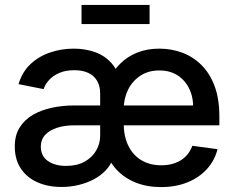

<svg xmlns="http://www.w3.org/2000/svg" viewBox="-20 -743 946 774"><path d="M228 10.7Q173.3 10.7 130.6 -8.3Q87.9 -27.3 63.7 -64Q39.6 -100.6 39.6 -152.8Q39.6 -197.8 59.3 -229.2Q79.1 -260.7 113 -280.3Q147 -299.8 189.7 -308.8Q232.4 -317.9 278.3 -317.9H798.3L757.8 -289.6Q762.2 -338.9 746.6 -377Q731 -415 699.2 -437Q667.5 -459 622.6 -459Q577.6 -459 545.4 -437.5Q513.2 -416 495.8 -380.4Q478.5 -344.7 478.5 -300.8V-248.5Q478.5 -193.8 497.3 -155.5Q516.1 -117.2 550.3 -96.9Q584.5 -76.7 629.9 -76.7Q661.1 -76.7 686 -85.7Q710.9 -94.7 728.5 -112.3Q746.1 -129.9 755.4 -155.3L856.9 -141.6Q845.2 -95.7 814.2 -61.5Q783.2 -27.3 736.1 -8.1Q689 11.2 628.9 11.2Q572.3 11.2 526.9 -7.1Q481.4 -25.4 450.7 -58.3Q419.9 -91.3 406.2 -135.3L416 -417Q435.1 -457 464.6 -486.3Q494.1 -515.6 533.7 -531.2Q573.2 -546.9 622.1 -546.9Q670.9 -546.9 714.4 -530.8Q757.8 -514.6 791.7 -481.2Q825.7 -447.8 845 -396.2Q864.3 -344.7 864.3 -273.9V-237.8H279.8Q240.7 -237.8 210.2 -228Q179.7 -218.3 162.1 -199.2Q144.5 -180.2 144.5 -152.3Q144.5 -113.8 173.1 -94Q201.7 -74.2 246.1 -74.2Q290.5 -74.2 321 -91.3Q351.6 -108.4 367.7 -136.2Q383.8 -164.1 383.8 -195.8V-366.2Q383.8 -395.5 371.8 -416.5Q359.9 -437.5 336.7 -448.7Q313.5 -460 279.3 -460Q244.6 -460 219.2 -449Q193.8 -438 178 -420.7Q162.1 -403.3 155.8 -383.8L54.7 -403.8Q69.3 -452.6 102.5 -484.1Q135.7 -515.6 181.2 -531.2Q226.6 -546.9 277.8 -546.9Q322.8 -546.9 362.1 -533.2Q401.4 -519.5 429.2 -488.8Q457 -458 466.8 -405.8L453.6 -102.5H435.1Q425.8 -76.7 405.8 -55.7Q385.7 -34.7 357.9 -20Q330.1 -5.4 296.9 2.7Q263.7 10.7 228 10.7ZM583 -723.1V-646H308.6V-723.1Z"/></svg>

Font: Inter 18pt Medium
Style: Regular
Weight: 500
Designer: Rasmus Andersson
Foundry: rsms
Version: Version 4.001;git-66647c0bb